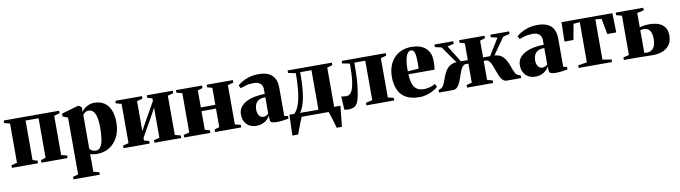

<svg xmlns="http://www.w3.org/2000/svg" viewBox="-35 -1171 7246 2047"><g transform="rotate(-10 3588.0 -148.0)"><path d="M12 0V-28L74.5 -44V-469L13.5 -485V-512.5H613.5V-485L552.5 -469V-43.5L614.5 -28V0H331.5V-28L384 -43.5V-471.5H243V-43.5L294.5 -28V0Z M637.5 234.5V207.5L695 191.5L694.5 -423.5L638.5 -446V-476.5L815 -527.5H831.5L859 -505.5L857 -455.5Q863.5 -470.5 883.5 -488Q903.5 -505.5 933 -518.2Q962.5 -531 995.5 -531Q1059.5 -531 1103.5 -502Q1147.5 -473 1170.2 -418Q1193 -363 1193 -284.5Q1193 -215 1173 -160Q1153 -105 1117.5 -67Q1082 -29 1036 -9Q990 11 938 11Q913.5 11 891 7.8Q868.5 4.5 858.5 1L859.5 66.5V191.5L922 207.5V234.5ZM927 -25.5Q956.5 -25.5 975.8 -51.2Q995 -77 1004.2 -129.2Q1013.5 -181.5 1013.5 -260.5Q1013.5 -318 1006.5 -356.2Q999.5 -394.5 987.2 -417Q975 -439.5 958.8 -449.2Q942.5 -459 925 -459Q905 -459 892 -452Q879 -445 871.2 -436.8Q863.5 -428.5 859.5 -423V-60Q867.5 -43.5 887.5 -34.5Q907.5 -25.5 927 -25.5Z M1220.5 0V-28L1282 -43.5V-469L1222 -485V-512.5H1510V-485L1449.5 -469V-144L1492 -221.5L1616 -441V-469L1562.5 -485V-512.5H1843.5V-485L1783 -469V-43.5L1845 -28V0H1555V-28L1616 -43.5V-370L1573.5 -290.5L1449.5 -71.5V-43L1503.5 -28V0Z M1877.5 0V-28L1939.5 -43.5V-469L1878 -485V-512.5H2160.5V-485L2107.5 -469V-285L2264.5 -285.5V-469L2210.5 -485V-512.5H2494V-485L2433 -469V-43.5L2495 -28V0H2210.5V-28L2264.5 -43.5V-244.5L2107.5 -244V-43.5L2160.5 -28V0Z M2659.5 11.5Q2616 11.5 2583.2 -7Q2550.5 -25.5 2532.8 -58.5Q2515 -91.5 2515 -136Q2515 -183.5 2540.8 -216.5Q2566.5 -249.5 2608.8 -269.8Q2651 -290 2702 -299Q2753 -308 2803.5 -308.5V-361Q2803.5 -385 2792.8 -403.5Q2782 -422 2761.2 -432.5Q2740.5 -443 2709 -443Q2659 -443 2620.8 -432Q2582.5 -421 2562 -413L2545.5 -445Q2561.5 -461.5 2593 -480.5Q2624.5 -499.5 2670.5 -513.5Q2716.5 -527.5 2775.5 -527.5Q2836 -527.5 2878.8 -508.8Q2921.5 -490 2944.5 -449.5Q2967.5 -409 2967.5 -343.5V-40.5L3007 -32.5V-5.5Q2996 -3.5 2975.5 0.2Q2955 4 2930.2 6.8Q2905.5 9.5 2880 9.5Q2844.5 9.5 2825.5 1.8Q2806.5 -6 2806.5 -36V-74Q2798 -54 2777.5 -34.2Q2757 -14.5 2727.2 -1.5Q2697.5 11.5 2659.5 11.5ZM2746.5 -70Q2759.5 -70 2777.2 -76.5Q2795 -83 2803.5 -97V-272.5Q2758.5 -272.5 2732.5 -257.5Q2706.5 -242.5 2695.2 -216.8Q2684 -191 2684 -159Q2684 -132.5 2692 -112.5Q2700 -92.5 2714 -81.2Q2728 -70 2746.5 -70Z M3061.5 0V-38L3074.5 -42Q3098.5 -64 3116.2 -100.8Q3134 -137.5 3145.2 -190.2Q3156.5 -243 3162.2 -312.5Q3168 -382 3168 -469L3087 -485V-512.5H3566.5V-485L3508.5 -469V0ZM3136.5 -43H3338V-471H3215.5V-435.5Q3215.5 -360 3210 -296.2Q3204.5 -232.5 3194 -182.2Q3183.5 -132 3169 -96.8Q3154.5 -61.5 3136.5 -43ZM3016.5 180Q3018 145.5 3019 108.2Q3020 71 3021.5 32.5Q3023 -6 3024 -44H3208.5L3150.5 -3Q3144 10 3134.2 34.8Q3124.5 59.5 3113.5 87.8Q3102.5 116 3093.2 141Q3084 166 3078.5 180ZM3496.5 180Q3492 162.5 3484.5 137.2Q3477 112 3468.8 84.8Q3460.5 57.5 3452.8 34Q3445 10.5 3440 -2.5L3421 -44H3577Q3574.5 -25.5 3572 -2.2Q3569.5 21 3566.8 46.8Q3564 72.5 3561.5 97.2Q3559 122 3556.8 143.5Q3554.5 165 3553 180Z M3657.5 10Q3639.5 10 3628.5 8Q3617.5 6 3610 4L3602 -140Q3612 -137.5 3627.2 -135.8Q3642.5 -134 3659 -134Q3691.5 -134 3712.5 -167.5Q3733.5 -201 3743.8 -274.8Q3754 -348.5 3754 -469L3673 -485V-512.5H4149V-485L4089 -469V-43.5L4151 -28V0H3849.5V-28L3920.5 -43.5V-471H3802V-424.5Q3802 -324.5 3794.5 -247.8Q3787 -171 3776.8 -120.2Q3766.5 -69.5 3756 -48Q3739.5 -13.5 3713.2 -1.8Q3687 10 3657.5 10Z M4423 12Q4334 12 4278 -20.2Q4222 -52.5 4195.8 -111.2Q4169.5 -170 4169.5 -249.5Q4169.5 -314.5 4188.2 -366.5Q4207 -418.5 4241.5 -455Q4276 -491.5 4323.5 -511Q4371 -530.5 4428.5 -530.5Q4527.5 -530.5 4582 -482.2Q4636.5 -434 4638 -343Q4638 -308.5 4636 -284.5Q4634 -260.5 4630 -248.5H4348Q4350 -197 4359.8 -161.5Q4369.5 -126 4386.8 -104.8Q4404 -83.5 4429 -73.8Q4454 -64 4486 -64Q4515 -64 4551 -73.5Q4587 -83 4608.5 -98.5L4624.5 -64.5Q4610.5 -49 4579.8 -31.2Q4549 -13.5 4508.2 -0.8Q4467.5 12 4423 12ZM4347 -280.5 4466 -289Q4466.5 -305 4466.8 -319.2Q4467 -333.5 4467.5 -349.5Q4467.5 -421.5 4458 -458Q4448.5 -494.5 4418 -494.5Q4404 -494.5 4391 -483.8Q4378 -473 4367.8 -448.2Q4357.5 -423.5 4351.8 -382.5Q4346 -341.5 4347 -280.5Z M4636 0V-28L4661 -37.5Q4681 -46 4693.2 -70.2Q4705.5 -94.5 4716.8 -126.8Q4728 -159 4742.8 -191.5Q4757.5 -224 4781.8 -248.5Q4806 -273 4845 -282.5Q4884 -292 4943.5 -277.5L4911 -235L4747 -468.5L4676.5 -485V-512.5H4880.5V-485L4811 -468.5L4923 -287.5H4998V-469L4943.5 -485V-512.5H5218V-485L5163.5 -469V-287.5H5239.5L5351 -468.5L5282 -485V-512.5H5484.5V-485L5414 -468.5L5250 -235L5217.5 -277.5Q5277.5 -292 5316.2 -282.5Q5355 -273 5378.8 -248.2Q5402.5 -223.5 5417.5 -191Q5432.5 -158.5 5443.2 -126.2Q5454 -94 5466.8 -69.8Q5479.5 -45.5 5500.5 -37.5L5525 -28V0H5370.5Q5344.5 0 5326.5 -18Q5308.5 -36 5295.8 -64.5Q5283 -93 5272.2 -124.8Q5261.5 -156.5 5250.2 -184.8Q5239 -213 5224 -231.2Q5209 -249.5 5187 -249.5H5163.5V-43.5L5221.5 -28V0H4939.5V-28L4998 -43.5V-249.5H4970Q4949 -249.5 4934.2 -231.2Q4919.5 -213 4908.2 -184.8Q4897 -156.5 4886.8 -124.8Q4876.5 -93 4863.5 -64.5Q4850.5 -36 4832.2 -18Q4814 0 4787.5 0Z M5679.5 11.5Q5636 11.5 5603.2 -7Q5570.5 -25.5 5552.8 -58.5Q5535 -91.5 5535 -136Q5535 -183.5 5560.8 -216.5Q5586.5 -249.5 5628.8 -269.8Q5671 -290 5722 -299Q5773 -308 5823.5 -308.5V-361Q5823.5 -385 5812.8 -403.5Q5802 -422 5781.2 -432.5Q5760.5 -443 5729 -443Q5679 -443 5640.8 -432Q5602.5 -421 5582 -413L5565.5 -445Q5581.5 -461.5 5613 -480.5Q5644.5 -499.5 5690.5 -513.5Q5736.5 -527.5 5795.5 -527.5Q5856 -527.5 5898.8 -508.8Q5941.5 -490 5964.5 -449.5Q5987.5 -409 5987.5 -343.5V-40.5L6027 -32.5V-5.5Q6016 -3.5 5995.5 0.2Q5975 4 5950.2 6.8Q5925.5 9.5 5900 9.5Q5864.5 9.5 5845.5 1.8Q5826.5 -6 5826.5 -36V-74Q5818 -54 5797.5 -34.2Q5777 -14.5 5747.2 -1.5Q5717.5 11.5 5679.5 11.5ZM5766.5 -70Q5779.5 -70 5797.2 -76.5Q5815 -83 5823.5 -97V-272.5Q5778.5 -272.5 5752.5 -257.5Q5726.5 -242.5 5715.2 -216.8Q5704 -191 5704 -159Q5704 -132.5 5712 -112.5Q5720 -92.5 5734 -81.2Q5748 -70 5766.5 -70Z M6148 0V-28L6244 -43.5V-479L6175.5 -472.5L6144.5 -303H6047.5L6052 -512.5H6603L6608 -303H6511L6479.5 -472.5L6412.5 -479V-43.5L6509 -28V0Z M6637 0V-27.5L6699 -43V-468.5L6639 -484.5V-512.5H6937.5V-484.5L6864.5 -468.5V-313Q6877 -317 6892 -320.5Q6907 -324 6926 -326Q6945 -328 6968 -328Q7024.5 -328 7067.8 -312.5Q7111 -297 7135.5 -263Q7160 -229 7160 -173Q7160 -116.5 7134.8 -77.2Q7109.5 -38 7062.2 -17.5Q7015 3 6948 3Q6937.5 3 6914.5 2.5Q6891.5 2 6864.2 1.5Q6837 1 6812.5 0.5Q6788 0 6774 0ZM6897 -34.5Q6937 -34.5 6963 -66Q6989 -97.5 6989 -166Q6989 -231.5 6965 -259.8Q6941 -288 6906 -288Q6895 -288 6883 -286.2Q6871 -284.5 6864.5 -282V-38.5Q6869.5 -36.5 6878.8 -35.5Q6888 -34.5 6897 -34.5Z"/></g></svg>

Font: Merriweather 120pt Black
Style: Regular
Weight: 900
Designer: Eben Sorkin
Foundry: Eben Sorkin
Version: Version 2.100